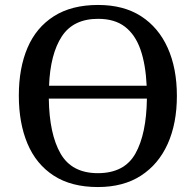

<svg xmlns="http://www.w3.org/2000/svg" viewBox="-20 -745 791 775"><path d="M375 10Q268 10 197 -36Q126 -82 91 -165Q56 -248 56 -359Q56 -470 91 -552Q126 -634 197.5 -679.5Q269 -725 376 -725Q479 -725 549.5 -679.5Q620 -634 657 -551.5Q694 -469 694 -358Q694 -247 657 -164.5Q620 -82 549 -36Q478 10 375 10ZM375 -46Q482 -46 526.5 -125Q571 -204 573 -347H177Q179 -204 224.5 -125Q270 -46 375 -46ZM572 -399Q568 -485 547 -545Q526 -605 484.5 -637Q443 -669 376 -669Q276 -669 229.5 -598Q183 -527 178 -399Z"/></svg>

Font: ET Text
Style: Regular
Weight: 470
Designer: Monotype Design Team
Foundry: Monotype Imaging Inc.
Version: Version 2.009